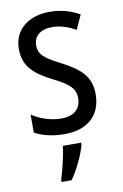

<svg xmlns="http://www.w3.org/2000/svg" viewBox="-87 -597 555 869"><g transform="rotate(-10 190.5 -163.0)"><path d="M345 -145C345 -228 296 -266 219 -307C144 -345 118 -365 118 -408C118 -450 150 -477 203 -477C241 -477 278 -464 311 -445L341 -511C300 -534 255 -547 204 -547C105 -547 38 -492 38 -405C38 -321 89 -283 167 -243C240 -207 264 -182 264 -141C264 -92 233 -62 173 -62C123 -62 72 -81 39 -104V-21C72 -3 117 10 175 10C281 10 345 -45 345 -145ZM242 71V61H158C154 102 136 175 124 210V221H170C200 180 230 116 242 71Z"/></g></svg>

Font: Noto Sans Devanagari UI Condensed
Style: Regular
Weight: 400
Width: 3
Designer: Jelle Bosma - Monotype Design Team
Foundry: Monotype Imaging Inc.
Version: Version 2.004